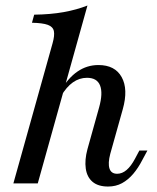

<svg xmlns="http://www.w3.org/2000/svg" viewBox="-20 -661 567 692"><path d="M28.2 0 169.4 -504.8Q177.4 -533.1 174.2 -548.8Q171 -564.5 152.4 -571.4Q133.9 -578.2 95.2 -579L103.2 -608.1Q162.1 -608.9 209.3 -617.3Q256.5 -625.8 295.2 -641.1L116.1 0ZM369.4 11.3Q333.9 11.3 313.7 -5.6Q293.5 -22.6 289.1 -53.6Q284.7 -84.7 295.2 -123.4L337.1 -273.4Q351.6 -325 340.7 -352.8Q329.8 -380.6 293.5 -380.6Q266.1 -380.6 242.7 -364.1Q219.4 -347.6 200 -314.5L198.4 -333.1Q225 -379.8 259.3 -403.2Q293.5 -426.6 334.7 -426.6Q394.4 -426.6 418.5 -383.1Q442.7 -339.5 422.6 -267.7L377.4 -106.5Q368.5 -72.6 374.6 -53.6Q380.6 -34.7 402.4 -34.7Q420.2 -34.7 436.3 -48.4Q452.4 -62.1 466.9 -89.5L482.3 -118.5H511.3L492.7 -83.9Q478.2 -55.6 460.1 -34.3Q441.9 -12.9 419.8 -0.8Q397.6 11.3 369.4 11.3Z"/></svg>

Font: Playfair 5pt SemiExpanded Light Medium
Style: Italic
Weight: 500
Italic angle: -15.6°
Version: Version 2.001;gftools[0.9.30]